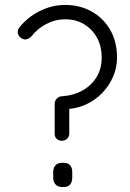

<svg xmlns="http://www.w3.org/2000/svg" viewBox="-20 -756 525 776"><path d="M201 -336Q201 -349 210 -358Q219 -367 231 -367Q277 -370 313 -390Q349 -410 370 -444Q391 -478 391 -523Q391 -570 371.5 -604.5Q352 -639 319 -658.5Q286 -678 244 -678Q203 -678 167 -659Q131 -640 107 -609Q99 -601 88.5 -597.5Q78 -594 66 -602Q54 -610 52 -622.5Q50 -635 59 -646Q91 -686 140 -711Q189 -736 244 -736Q302 -736 349.5 -710Q397 -684 425 -636Q453 -588 453 -523Q453 -483 437 -446Q421 -409 393 -380Q365 -351 328 -334Q291 -317 248 -315Q245 -315 250 -316Q255 -317 260 -322V-217Q260 -204 251.5 -195.5Q243 -187 230 -187Q217 -187 208.5 -195.5Q200 -204 201 -217ZM231 0Q214 0 204.5 -10.5Q195 -21 195 -38V-60Q195 -78 204.5 -88Q214 -98 231 -98H237Q255 -98 263.5 -88Q272 -78 272 -60V-38Q272 -21 263.5 -10.5Q255 0 237 0Z"/></svg>

Font: zvoove
Style: Regular
Weight: 400
Designer: Vernon Adams (Nunito) & Andrew Paglinawan (Quicksand)
Foundry: zvoove
Version: Version 3.006